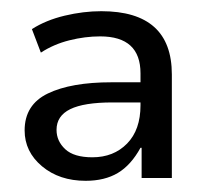

<svg xmlns="http://www.w3.org/2000/svg" viewBox="-20 -734 366 343"><path d="M133 -411Q86 -411 55 -437Q24 -463 24 -501Q24 -547 65.5 -567Q107 -587 179 -587H239V-551H181Q130 -551 105.5 -539Q81 -527 81 -502Q81 -482 96.5 -467.5Q112 -453 145 -453Q183 -453 207 -477.5Q231 -502 231 -546V-603Q231 -636 213 -652.5Q195 -669 159 -669Q132 -669 104 -662Q76 -655 53 -640L37 -682Q62 -698 95.5 -706Q129 -714 161 -714Q287 -714 287 -601V-416H233V-470H231Q214 -439 190.5 -425Q167 -411 133 -411Z"/></svg>

Font: Mulish ExtraLight
Style: Regular
Weight: 400
Version: Version 3.603